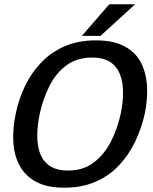

<svg xmlns="http://www.w3.org/2000/svg" viewBox="-20 -864 711 894"><path d="M280 10Q198 10 147 -18Q96 -46 70.5 -94.5Q45 -143 42 -205Q39 -267 53 -334Q67 -402 96.5 -463.5Q126 -525 172 -573Q218 -621 281 -648.5Q344 -676 426 -676Q508 -676 559.5 -648.5Q611 -621 636 -573Q661 -525 664.5 -463.5Q668 -402 654 -334Q639 -267 609.5 -205Q580 -143 534.5 -94.5Q489 -46 425.5 -18Q362 10 280 10ZM297 -70Q368 -70 417 -107.5Q466 -145 496.5 -205Q527 -265 542 -334Q553 -386 553 -433Q553 -480 539 -517Q525 -554 493.5 -575Q462 -596 409 -596Q338 -596 289 -559.5Q240 -523 210 -463Q180 -403 165 -334Q154 -282 153.5 -234.5Q153 -187 166.5 -150Q180 -113 212 -91.5Q244 -70 297 -70ZM609 -844 448 -697H361L489 -844Z"/></svg>

Font: Epunda Sans Medium
Style: Italic
Weight: 500
Italic angle: -12.0243°
Designer: Simon Atzbach
Foundry: typofactur
Version: Version 2.204; ttfautohint (v1.8.4.7-5d5b)